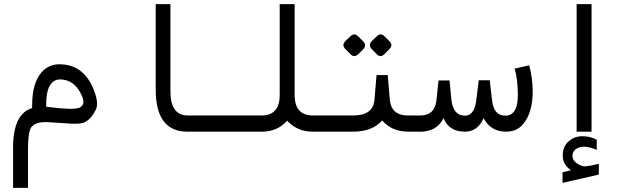

<svg xmlns="http://www.w3.org/2000/svg" viewBox="-20 -635 3040 926"><path d="M203 -120Q278 -111 316 -110Q355 -111 364 -116Q394 -130 375 -173Q356 -215 329.5 -233.5Q303 -252 269 -252Q242 -252 226 -230Q201 -200 203 -120ZM43 77Q43 -86 135 -114V-127Q135 -247 192 -298Q224 -325 266 -325Q394 -325 440 -180Q455 -133 442 -106Q416 -54 380 -42Q355 -35 286 -41Q250 -44 208 -46Q149 -48 130 -20Q115 4 115 86V271H43Z M731 -200V-615H802V-194Q802 -78 886 -78H1019V0H884Q732 0 731 -200Z M1365 -53Q1318 0 1243 0H993V-78H1241Q1329 -78 1329 -177V-615H1401V-177Q1401 -78 1490 -78H1507V0H1486Q1414 0 1365 -53Z M1822 -53Q1775 0 1683 0H1500V-78H1682Q1780 -78 1786 -154L1796 -273H1850L1860 -154Q1867 -78 1948 -78H2021V0H1949Q1871 0 1824 -53H1823ZM1835.1 -459.4 1858.6 -435.8Q1876.8 -416.6 1857.6 -397.3L1834 -373.8Q1814.8 -355.6 1797.7 -372.7L1774.1 -397.3Q1753.8 -416.6 1773 -436.9L1796.6 -459.4Q1815.8 -478.6 1835.1 -459.4ZM1707.8 -459.4 1731.3 -435.8Q1750.6 -416.6 1731.3 -397.3L1707.8 -373.8Q1688.5 -355.6 1671.4 -372.7L1646.8 -397.3Q1626.5 -416.6 1645.7 -436.9L1669.3 -459.4Q1688.5 -478.6 1707.8 -459.4Z M2418 -77Q2484 -78 2477 -202Q2474 -266 2462 -304L2532 -320Q2548 -263 2549 -201Q2551 -92 2501 -34Q2471 0 2420 0Q2347 0 2312 -65Q2284 1 2220 0Q2145 -1 2119 -65Q2087 0 2007 0H1999V-78H2007Q2077 -78 2085 -152L2095 -247H2148L2157 -155Q2165 -78 2222 -77Q2268 -77 2277 -152L2289 -248H2342L2353 -152Q2361 -77 2418 -77Z M2734 186Q2694 159 2694 115.5Q2694 72 2722 47Q2750 22 2788.5 22Q2827 22 2858 39V88Q2797 61 2762 81Q2744 92 2741 111Q2738 149 2790 166Q2803 171 2868 155V207L2693 247V196ZM2761 -615H2833V0H2761Z"/></svg>

Font: Vazir Code
Style: Code
Weight: 400
Foundry: DejaVu fonts team - Redesigned by Saber Rastikerdar
Version: Version 1.1.2